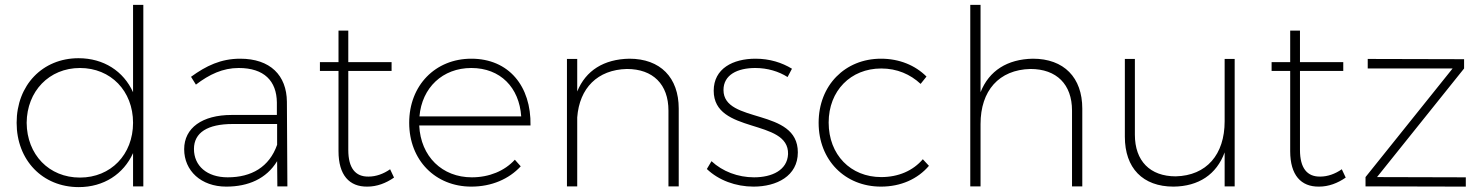

<svg xmlns="http://www.w3.org/2000/svg" viewBox="-20 -762 6061 785"><path d="M524 -742V-385C485 -471 404 -524 301 -524C154 -524 48 -414 48 -260C48 -107 154 3 302 3C404 3 485 -50 524 -136V0H566V-742ZM307 -36C180 -36 90 -130 89 -260C90 -389 181 -484 307 -484C433 -484 524 -390 524 -260C524 -130 433 -36 307 -36Z M1155 0 1153 -346C1152 -454 1085 -522 962 -522C883 -522 823 -493 761 -448L781 -416C836 -458 891 -484 956 -484C1060 -484 1111 -431 1112 -343V-292H927C807 -292 733 -239 733 -152C733 -64 802 1 905 1C995 1 1069 -31 1113 -103L1114 0ZM911 -37C826 -37 773 -84 773 -153C773 -220 829 -255 931 -255H1113V-170C1081 -79 1008 -37 911 -37Z M1575 -70C1548 -51 1517 -40 1487 -40C1433 -39 1404 -75 1404 -149V-472H1581V-508H1404V-637H1364V-508H1288V-472H1364V-144C1364 -46 1408 2 1482 1C1521 1 1558 -13 1591 -36Z M1907 -522C1760 -522 1653 -413 1653 -260C1653 -107 1760 1 1907 1C1990 1 2061 -30 2109 -82L2085 -109C2043 -63 1980 -37 1909 -37C1788 -37 1700 -122 1694 -249H2149C2152 -410 2060 -522 1907 -522ZM1695 -286C1705 -404 1790 -484 1907 -484C2026 -484 2103 -404 2111 -286Z M2553 -522C2449 -520 2375 -474 2340 -388V-521H2298V0H2340V-282C2349 -402 2423 -477 2543 -480C2650 -480 2713 -417 2713 -310V0H2755V-318C2755 -445 2680 -522 2553 -522Z M3200 -447 3218 -481C3177 -506 3127 -522 3069 -522C2977 -522 2898 -482 2898 -391C2898 -212 3206 -279 3202 -132C3199 -66 3136 -37 3063 -37C2997 -37 2934 -61 2889 -103L2870 -71C2918 -25 2988 1 3061 1C3155 1 3242 -42 3242 -139C3242 -323 2938 -254 2938 -394C2938 -456 2995 -484 3068 -484C3118 -484 3164 -470 3200 -447Z M3744 -419 3768 -449C3722 -495 3657 -522 3582 -522C3435 -522 3327 -413 3327 -260C3327 -107 3435 1 3582 1C3663 1 3732 -30 3778 -84L3753 -111C3713 -64 3653 -38 3583 -38C3458 -38 3368 -129 3368 -261C3368 -391 3458 -482 3583 -482C3648 -482 3702 -458 3744 -419Z M4203 -522C4098 -520 4024 -473 3989 -385V-742H3947V0H3989V-255C3989 -391 4064 -477 4193 -480C4300 -480 4363 -417 4363 -310V0H4405V-318C4405 -445 4330 -522 4203 -522Z M4987 -521V-266C4987 -130 4913 -44 4787 -41C4682 -41 4620 -104 4620 -211V-521H4579V-203C4579 -75 4652 1 4778 1C4881 0 4954 -49 4987 -139V0H5028V-521Z M5466 -70C5439 -51 5408 -40 5378 -40C5324 -39 5295 -75 5295 -149V-472H5472V-508H5295V-637H5255V-508H5179V-472H5255V-144C5255 -46 5299 2 5373 1C5412 1 5449 -13 5482 -36Z M5572 -521V-482H5919L5563 -38V0L5973 1V-37L5610 -38L5966 -482V-520Z"/></svg>

Font: Montserrat ExtraLight
Style: Regular
Weight: 250
Designer: Julieta Ulanovsky
Foundry: Julieta Ulanovsky
Version: Version 4.000